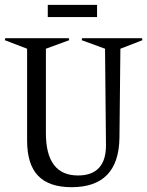

<svg xmlns="http://www.w3.org/2000/svg" viewBox="-23 -759 613 799"><path d="M89.8 -173.8V-556.2L-2.9 -591.8L-1 -600.1H263.2L265.1 -591.8L168 -556.2V-205.1Q168 -28.8 301.8 -28.8Q359.9 -28.8 389.2 -60.8Q418.5 -92.8 418 -155.8L414.1 -556.2L316.9 -591.8L318.8 -600.1H567.9L569.8 -591.8L478 -556.2L474.1 -186Q471.2 20 274.9 20Q181.2 20 135.5 -27.6Q89.8 -75.2 89.8 -173.8ZM175.8 -688V-738.8H380.9V-688Z"/></svg>

Font: Halibut Cnd
Style: Regular
Weight: 400
Width: 3
Designer: Matteo Maggi
Foundry: Collletttivo
Version: Version 3.080 | FøM Fix